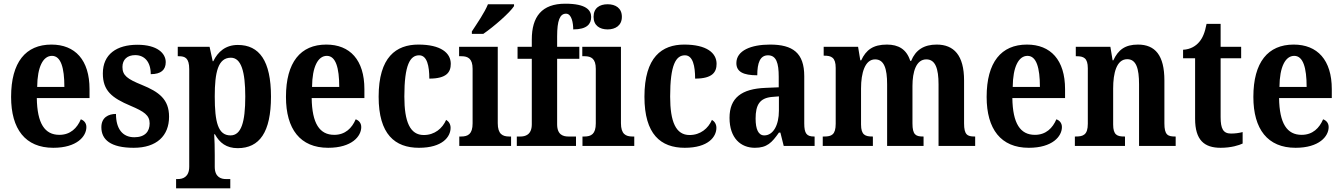

<svg xmlns="http://www.w3.org/2000/svg" viewBox="-20 -789 7257 1038"><path d="M268 10C396 10 447 -52 447 -102C447 -124 434 -138 417 -144C397 -97 361 -60 301 -60C222 -60 181 -121 179 -259H464V-307C464 -465 386 -548 258 -548C119 -548 40 -453 40 -265C40 -91 117 10 268 10ZM328 -319H181C182 -428 213 -487 261 -487C309 -487 328 -423 328 -319Z M703 10C827 10 894 -55 894 -158C894 -252 840 -292 747 -330C668 -362 642 -381 642 -427C642 -467 668 -491 711 -491C761 -491 795 -455 795 -388C850 -388 876 -411 876 -453C876 -501 830 -547 723 -547C611 -547 536 -496 536 -392C536 -299 584 -260 686 -217C759 -186 789 -166 789 -122C789 -78 764 -47 706 -47C643 -47 607 -92 607 -173C566 -173 528 -154 528 -101C528 -34 578 10 703 10Z M932 229H1225V179H1201C1178 179 1141 171 1141 113V49C1141 8 1140 -30 1138 -63H1142C1167 -17 1204 12 1265 12C1383 12 1445 -74 1445 -267C1445 -460 1382 -546 1266 -546C1199 -546 1158 -509 1133 -458H1130L1113 -536H941V-485H947C980 -485 1003 -476 1003 -415V112C1003 170 966 179 942 179H932ZM1226 -57C1159 -57 1141 -128 1141 -268C1141 -399 1159 -477 1228 -477C1284 -477 1306 -402 1306 -267C1306 -128 1284 -57 1226 -57Z M1754 10C1882 10 1933 -52 1933 -102C1933 -124 1920 -138 1903 -144C1883 -97 1847 -60 1787 -60C1708 -60 1667 -121 1665 -259H1950V-307C1950 -465 1872 -548 1744 -548C1605 -548 1526 -453 1526 -265C1526 -91 1603 10 1754 10ZM1814 -319H1667C1668 -428 1699 -487 1747 -487C1795 -487 1814 -423 1814 -319Z M2245 10C2373 10 2416 -50 2416 -98C2416 -117 2407 -132 2392 -141C2372 -95 2330 -59 2271 -59C2197 -59 2166 -130 2166 -267C2166 -439 2197 -490 2246 -490C2289 -490 2301 -432 2301 -364C2396 -364 2417 -400 2417 -444C2417 -503 2363 -548 2242 -548C2122 -548 2027 -481 2027 -266C2027 -63 2115 10 2245 10Z M2531 -619V-606H2593C2650 -645 2737 -721 2759 -756V-766H2618C2600 -721 2559 -662 2531 -619ZM2463 0H2743V-51H2733C2697 -51 2671 -64 2671 -123V-536H2462V-485H2475C2510 -485 2535 -472 2535 -417V-122C2535 -64 2510 -51 2473 -51H2463Z M2774 0H3094V-51H3053C3026 -51 2992 -59 2992 -117V-471H3112V-536H2992V-592C2992 -679 3007 -715 3040 -715C3071 -715 3079 -664 3079 -630C3154 -630 3176 -660 3176 -697C3176 -734 3149 -769 3036 -769C2909 -769 2855 -699 2855 -575V-536H2778V-471H2855V-117C2855 -59 2818 -51 2794 -51H2774Z M3265 -630C3307 -630 3342 -651 3342 -698C3342 -746 3307 -766 3265 -766C3222 -766 3189 -746 3189 -698C3189 -651 3222 -630 3265 -630ZM3129 0H3409V-51H3399C3363 -51 3337 -64 3337 -123V-536H3128V-485H3141C3176 -485 3201 -472 3201 -417V-122C3201 -64 3176 -51 3139 -51H3129Z M3682 10C3810 10 3853 -50 3853 -98C3853 -117 3844 -132 3829 -141C3809 -95 3767 -59 3708 -59C3634 -59 3603 -130 3603 -267C3603 -439 3634 -490 3683 -490C3726 -490 3738 -432 3738 -364C3833 -364 3854 -400 3854 -444C3854 -503 3800 -548 3679 -548C3559 -548 3464 -481 3464 -266C3464 -63 3552 10 3682 10Z M4061 10C4127 10 4153 -18 4191 -72H4199L4217 0H4384V-51H4381C4341 -51 4328 -67 4328 -122V-377C4328 -503 4266 -548 4143 -548C4041 -548 3961 -516 3961 -448C3961 -401 3998 -382 4074 -382C4074 -449 4089 -490 4132 -490C4177 -490 4190 -448 4190 -374V-317L4119 -314C3989 -309 3924 -260 3924 -152C3924 -42 3985 10 4061 10ZM4112 -57C4080 -57 4065 -90 4065 -148C4065 -222 4087 -259 4154 -265L4191 -268V-191C4191 -112 4160 -57 4112 -57Z M4428 0H4699V-51H4696C4658 -51 4635 -59 4635 -116V-311C4635 -394 4656 -468 4711 -468C4760 -468 4776 -418 4776 -333V0H4973V-51H4970C4931 -51 4913 -60 4913 -122V-324C4913 -401 4933 -468 4988 -468C5037 -468 5054 -418 5054 -333V0H5252V-51H5249C5210 -51 5192 -60 5192 -122V-354C5192 -490 5137 -548 5044 -548C4975 -548 4930 -519 4906 -460H4901C4881 -523 4837 -548 4775 -548C4700 -548 4662 -519 4636 -463H4631L4619 -536H4433V-488H4436C4474 -488 4498 -479 4498 -422V-120C4498 -60 4475 -51 4436 -51H4428Z M5542 10C5670 10 5721 -52 5721 -102C5721 -124 5708 -138 5691 -144C5671 -97 5635 -60 5575 -60C5496 -60 5455 -121 5453 -259H5738V-307C5738 -465 5660 -548 5532 -548C5393 -548 5314 -453 5314 -265C5314 -91 5391 10 5542 10ZM5602 -319H5455C5456 -428 5487 -487 5535 -487C5583 -487 5602 -423 5602 -319Z M5791 0H6062V-51H6058C6020 -51 5998 -59 5998 -116V-311C5998 -393 6016 -469 6074 -469C6123 -469 6138 -418 6138 -333V0H6336V-51H6332C6293 -51 6275 -60 6275 -122V-354C6275 -490 6225 -548 6132 -548C6062 -548 6025 -519 5999 -463H5995L5983 -536H5796V-485H5800C5838 -485 5861 -476 5861 -420V-120C5861 -60 5836 -51 5797 -51H5791Z M6579 10C6637 10 6679 -4 6698 -13V-75C6679 -70 6658 -67 6635 -67C6593 -67 6579 -93 6579 -156V-474H6690V-536H6579V-660H6503C6494 -612 6481 -583 6464 -563C6446 -541 6417 -522 6376 -520V-474H6441V-147C6441 -31 6491 10 6579 10Z M6984 10C7112 10 7163 -52 7163 -102C7163 -124 7150 -138 7133 -144C7113 -97 7077 -60 7017 -60C6938 -60 6897 -121 6895 -259H7180V-307C7180 -465 7102 -548 6974 -548C6835 -548 6756 -453 6756 -265C6756 -91 6833 10 6984 10ZM7044 -319H6897C6898 -428 6929 -487 6977 -487C7025 -487 7044 -423 7044 -319Z"/></svg>

Font: Noto Serif Sinhala Condensed
Style: Bold
Weight: 700
Width: 3
Designer: Jelle Bosma - Monotype Design Team
Foundry: Monotype Imaging Inc.
Version: Version 2.007